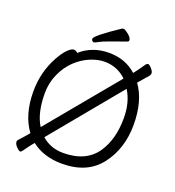

<svg xmlns="http://www.w3.org/2000/svg" viewBox="-160 -1005 1064 1166"><g transform="rotate(20 372.5 -422.5)"><path d="M488 -816Q439 -798 390.5 -781Q342 -764 322 -752.5Q302 -741 296 -741Q290 -741 285 -746Q280 -751 280 -758Q280 -779 430 -879Q432 -880 439 -880Q446 -880 460 -870Q495 -846 495 -826Q495 -819 488 -816ZM366 18Q247 18 168 -44Q150 -23 136 -3.5Q122 16 115 25.5Q108 35 102 35Q96 35 86 26Q61 5 61 -15Q61 -22 73.5 -34.5Q86 -47 123 -91Q53 -185 53 -337Q53 -460 110 -565Q134 -609 158 -633.5Q182 -658 197.5 -658Q213 -658 223 -646Q299 -713 406 -713Q513 -713 584 -648Q602 -670 616 -690.5Q630 -711 637 -720.5Q644 -730 652 -730Q660 -730 675 -713Q690 -696 690 -684.5Q690 -673 680.5 -662.5Q671 -652 627 -601Q695 -507 695 -353Q695 -199 612 -90.5Q529 18 366 18ZM541 -596Q482 -653 399 -653Q356 -653 307.5 -633Q259 -613 217 -573.5Q175 -534 148.5 -475Q122 -416 122 -350Q122 -221 169 -147ZM211 -97Q268 -46 350 -46Q498 -46 565 -145Q625 -234 625 -371Q625 -472 580 -544Z"/></g></svg>

Font: Fusion Kai T
Style: Regular
Weight: 400
Designer: Fontworks Inc.
Version: Version 24.134;May 13, 2024